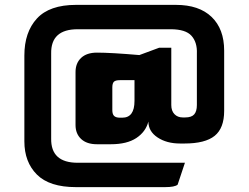

<svg xmlns="http://www.w3.org/2000/svg" viewBox="-20 -648 1020 788"><path d="M80 -68V-420Q80 -516 131.5 -572Q183 -628 292 -628H702Q797 -628 848.5 -578.5Q900 -529 900 -440V-193Q900 -122 861 -90.5Q822 -59 737 -59H719Q664 -59 626.5 -84Q589 -109 589 -149Q578 -107 539.5 -81.5Q501 -56 435 -56H378Q336 -56 313 -77.5Q290 -99 290 -135V-352Q290 -389 313 -410.5Q336 -432 378 -432Q436 -432 552 -422L633 -452H683V-217Q683 -193 696 -179.5Q709 -166 730 -166H740Q766 -166 777 -178.5Q788 -191 788 -217V-428Q790 -474 766 -501Q742 -528 680 -528H299Q188 -528 190 -428V-80Q188 20 299 20H739L709 110Q697 120 657 120H292Q183 120 131.5 68.5Q80 17 80 -68ZM482 -165Q532 -165 532 -234V-319H472Q454 -319 447.5 -312.5Q441 -306 441 -289V-196Q441 -179 448.5 -172Q456 -165 472 -165Z"/></svg>

Font: Gold Bold
Style: Regular
Weight: 400
Designer: jaiki
Version: Version 1.000